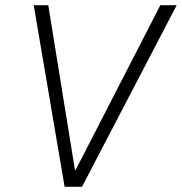

<svg xmlns="http://www.w3.org/2000/svg" viewBox="-20 -720 701 740"><path d="M110 -700H166L269 -64H271L598 -700H661L296 0H229Z"/></svg>

Font: Chakra Petch Light
Style: Italic
Weight: 300
Italic angle: -10°
Designer: Katatrad Aksorn Co.,Ltd.
Foundry: Cadson Demak Co.,Ltd.
Version: Version 1.000; ttfautohint (v1.6)